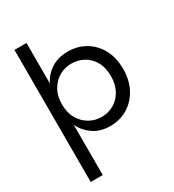

<svg xmlns="http://www.w3.org/2000/svg" viewBox="-232 -870 1141 1259"><g transform="rotate(-30 338.5 -240.0)"><path d="M78 260V-740H169V-433Q194 -486 246.5 -521Q299 -556 374 -556Q448 -556 506.5 -521.5Q565 -487 599 -424.5Q633 -362 633 -276Q633 -191 599 -127.5Q565 -64 506.5 -28.5Q448 7 374 7Q299 7 247 -29Q195 -65 169 -120V260ZM354 -73Q405 -73 447 -97Q489 -121 514.5 -166.5Q540 -212 540 -276Q540 -341 514.5 -385.5Q489 -430 447 -453Q405 -476 354 -476Q306 -476 263.5 -452Q221 -428 195 -383Q169 -338 169 -275Q169 -211 195 -166Q221 -121 263.5 -97Q306 -73 354 -73Z"/></g></svg>

Font: Parkinsans
Style: Regular
Weight: 400
Designer: Red Stone, Indian Type Foundry
Foundry: Indian Type Foundry
Version: Version 1.000